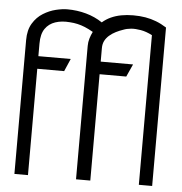

<svg xmlns="http://www.w3.org/2000/svg" viewBox="-51 -755 762 804"><g transform="rotate(5 330.0 -353.0)"><path d="M562 -629V0H618V-666Q596 -680 574 -688.5Q552 -697 528.5 -701Q505 -705 477 -705Q450 -705 426.5 -700.5Q403 -696 383.5 -687Q364 -678 348 -664Q317 -685 279 -695.5Q241 -706 200 -706Q179 -706 152 -699.5Q125 -693 99 -677Q73 -661 56 -633Q39 -605 39 -563V0H96V-447H209L232 -500H96V-553Q96 -593 111.5 -615.5Q127 -638 154 -647Q181 -656 215 -653Q232 -652 247.5 -648.5Q263 -645 279 -638.5Q295 -632 314 -621Q307 -607 302.5 -592Q298 -577 298 -561V0H358V-447H470L494 -500H358V-557Q358 -574 364.5 -587Q371 -600 383 -610.5Q395 -621 410 -628.5Q425 -636 440 -641Q455 -647 473 -648.5Q491 -650 514 -646Q537 -642 562 -629Z"/></g></svg>

Font: AdventPro_ExpandedRegular
Style: ExpandedRegular
Weight: 400
Width: 7
Designer: VivaRado, Andreas Kalpakidis
Foundry: VivaRado, Andreas Kalpakidis
Version: Version 3.000